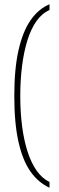

<svg xmlns="http://www.w3.org/2000/svg" viewBox="-20 -765 278 900"><path d="M212 115Q160 91 123.5 40Q87 -11 67 -98.5Q47 -186 47 -315Q47 -443 67 -530.5Q87 -618 123.5 -670.5Q160 -723 212 -745V-718Q176 -702 150.5 -665.5Q125 -629 108.5 -576Q92 -523 83.5 -456.5Q75 -390 75 -315Q75 -240 83.5 -174Q92 -108 109 -55Q126 -2 151.5 34.5Q177 71 212 88Z"/></svg>

Font: Noto Serif Khmer Condensed Thin
Style: Regular
Weight: 250
Width: 3
Designer: Danh Hong and the Monotype Design Team
Foundry: Monotype Imaging Inc.
Version: Version 2.004